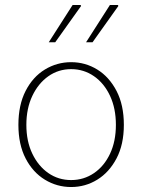

<svg xmlns="http://www.w3.org/2000/svg" viewBox="-20 -740 572 772"><path d="M266 12Q209 12 160.5 -17.5Q112 -47 83 -103Q54 -159 54 -238Q54 -318 83 -374.5Q112 -431 160.5 -460.5Q209 -490 266 -490Q323 -490 371 -460.5Q419 -431 448.5 -374.5Q478 -318 478 -238Q478 -159 448.5 -103Q419 -47 371 -17.5Q323 12 266 12ZM266 -16Q317 -16 358 -44Q399 -72 422.5 -122Q446 -172 446 -238Q446 -304 422.5 -354.5Q399 -405 358 -433.5Q317 -462 266 -462Q215 -462 174.5 -433.5Q134 -405 110 -354.5Q86 -304 86 -238Q86 -172 110 -122Q134 -72 174.5 -44Q215 -16 266 -16ZM176 -570 272 -720H304L306 -716L202 -570ZM326 -570 422 -720H454L456 -716L352 -570Z"/></svg>

Font: Source Sans 3 VF
Style: Regular
Weight: 200
Designer: Paul D. Hunt
Foundry: Adobe
Version: Version 3.046;hotconv 1.0.118;makeotfexe 2.5.65603